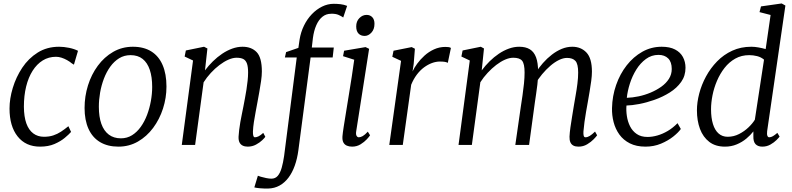

<svg xmlns="http://www.w3.org/2000/svg" viewBox="-20 -837 4577 1109"><path d="M211.5 10Q128.5 10 81.8 -49Q35 -108 35 -210Q35 -267 53.8 -329.2Q72.5 -391.5 108.5 -445.8Q144.5 -500 198 -533.5Q251.5 -567 321.5 -567Q348 -567 378.8 -560.8Q409.5 -554.5 430.5 -543.5L407 -463.5L395.5 -470.5Q383 -481 367.2 -489.8Q351.5 -498.5 335.2 -503.8Q319 -509 303.5 -509Q261 -509 227 -488Q193 -467 168.5 -428.5Q144 -390 131 -337.2Q118 -284.5 118 -220.5Q118.5 -162.5 132.2 -124.2Q146 -86 172 -66.5Q198 -47 234 -47Q264 -47 287.5 -54.8Q311 -62.5 332 -76.2Q353 -90 375 -108L390.5 -75Q378.5 -61 354.2 -40.8Q330 -20.5 294.5 -5.2Q259 10 211.5 10Z M747.5 -567Q810.5 -567 853.8 -540Q897 -513 919.2 -461.5Q941.5 -410 941.5 -337Q941.5 -272 921.5 -210Q901.5 -148 864.5 -98.2Q827.5 -48.5 776.5 -19.2Q725.5 10 664 10Q602 10 558 -16.2Q514 -42.5 491.2 -92.8Q468.5 -143 468.5 -213.5Q468.5 -280.5 488.2 -343.8Q508 -407 545 -457.2Q582 -507.5 633.5 -537.2Q685 -567 747.5 -567ZM734 -518.5Q697.5 -518.5 668.2 -500.5Q639 -482.5 617 -452Q595 -421.5 580.2 -382.8Q565.5 -344 558.2 -302.2Q551 -260.5 551 -220.5Q551 -162 565.5 -121.5Q580 -81 608.5 -59.5Q637 -38 678.5 -38Q714 -38 742.8 -56Q771.5 -74 793.2 -104.5Q815 -135 829.5 -173.5Q844 -212 851.5 -253.8Q859 -295.5 859 -335Q859 -392.5 845.2 -433.5Q831.5 -474.5 804 -496.5Q776.5 -518.5 734 -518.5Z M1164 -430.5Q1184.5 -458 1209.8 -482.8Q1235 -507.5 1263.2 -526.5Q1291.5 -545.5 1321.2 -556.2Q1351 -567 1381 -567Q1432.5 -567 1462.5 -535.8Q1492.5 -504.5 1492.5 -424Q1492.5 -400 1488 -369Q1483.5 -338 1477.8 -306Q1472 -274 1467 -246.5Q1462.5 -221.5 1456.8 -191.8Q1451 -162 1446.5 -132.2Q1442 -102.5 1441 -78Q1440.5 -61.5 1443.2 -52.8Q1446 -44 1452.5 -44Q1462.5 -44 1474.2 -50Q1486 -56 1500.5 -69.5L1512.5 -47Q1509.5 -41.5 1495 -27.5Q1480.5 -13.5 1458.8 -1.8Q1437 10 1410.5 10Q1394 10 1381.8 4Q1369.5 -2 1363.2 -14.8Q1357 -27.5 1358 -48.5Q1359 -65.5 1361.5 -87Q1364 -108.5 1368.2 -132Q1372.5 -155.5 1377.2 -178.8Q1382 -202 1386 -222.5Q1390 -244.5 1394.8 -269Q1399.5 -293.5 1403.5 -319.2Q1407.5 -345 1410.2 -370.2Q1413 -395.5 1413 -418Q1413 -451 1406.5 -469.5Q1400 -488 1385.8 -495.8Q1371.5 -503.5 1346.5 -503.5Q1324.5 -503.5 1299 -492.2Q1273.5 -481 1247.5 -461.2Q1221.5 -441.5 1197.8 -415.8Q1174 -390 1156 -361.5L1107 0H1030L1095 -487.5L1046.5 -510.5L1053.5 -545.5L1158.5 -567L1178 -557Z M1710.5 -609Q1717.5 -652 1735.8 -689.2Q1754 -726.5 1781 -754.8Q1808 -783 1840.5 -799Q1873 -815 1907.5 -815Q1927 -815 1946.8 -812.8Q1966.5 -810.5 1985 -803L1962.5 -736Q1953 -743 1935.8 -750.8Q1918.5 -758.5 1892 -757.5Q1863.5 -757.5 1842 -740Q1820.5 -722.5 1806.8 -691Q1793 -659.5 1787.5 -618L1781 -562.5H1908L1901.5 -505H1774L1703.5 30.5Q1697 79.5 1682.5 120Q1668 160.5 1646 189.5Q1624 218.5 1594.8 234.8Q1565.5 251 1529.5 252Q1505.5 252.5 1482.8 250.5Q1460 248.5 1449 245.5L1469.5 178Q1472.5 179.5 1486.2 183.8Q1500 188 1517.5 191.5Q1535 195 1547.5 195Q1570.5 195 1584.5 178.5Q1598.5 162 1607 132.2Q1615.5 102.5 1621 64L1694 -505H1625.5L1632.5 -536L1703.5 -560.5ZM2013.5 10Q1996.5 10 1983.2 4.2Q1970 -1.5 1963.2 -14.5Q1956.5 -27.5 1958 -49.5Q1959.5 -68 1965.2 -104.8Q1971 -141.5 1978.8 -189.5Q1986.5 -237.5 1995.2 -290.5Q2004 -343.5 2012 -395.5Q2020 -447.5 2026 -492L1961.5 -512.5L1967.5 -544L2091.5 -565L2112 -555L2037.5 -79Q2034.5 -60.5 2039.8 -52.2Q2045 -44 2052 -44Q2063 -44 2075.2 -51Q2087.5 -58 2104.5 -76.5L2117.5 -55.5Q2113 -48 2098.8 -32.5Q2084.5 -17 2062.8 -3.5Q2041 10 2013.5 10ZM2086.5 -629.5Q2064 -629.5 2050.8 -643.2Q2037.5 -657 2037.5 -684.5Q2037.5 -714 2055.8 -732.5Q2074 -751 2097.5 -751Q2117.5 -751 2130.2 -737.8Q2143 -724.5 2143 -699.5Q2143 -667.5 2125.2 -648.5Q2107.5 -629.5 2086.5 -629.5Z M2228.5 0 2296.5 -485.5 2246 -509 2253 -544 2358 -565 2376.5 -555.5 2369.5 -468 2363 -424.5Q2372 -445 2389.8 -469.2Q2407.5 -493.5 2432 -515.8Q2456.5 -538 2487.2 -552Q2518 -566 2552.5 -566Q2560 -566 2569.8 -565Q2579.5 -564 2584.5 -560L2566.5 -474Q2560 -478 2548.5 -479.8Q2537 -481.5 2520.5 -481.5Q2498.5 -481.5 2475.2 -473Q2452 -464.5 2429.2 -447.8Q2406.5 -431 2387.5 -405.8Q2368.5 -380.5 2355 -347.5L2306.5 0Z M2775.5 -557 2762.5 -430.5Q2783 -458 2808 -482.8Q2833 -507.5 2861.2 -526.5Q2889.5 -545.5 2919.2 -556.2Q2949 -567 2979 -567Q3016.5 -567 3040.5 -552.2Q3064.5 -537.5 3076.2 -506Q3088 -474.5 3088 -424.5Q3088 -420.5 3087.8 -416.8Q3087.5 -413 3087.5 -409Q3087.5 -405 3087 -400.5L3073.5 -416Q3092 -445.5 3116 -472.8Q3140 -500 3167.5 -521.2Q3195 -542.5 3224.8 -554.8Q3254.5 -567 3285.5 -567Q3335.5 -567 3367.2 -533.8Q3399 -500.5 3399 -423Q3399 -400 3395 -369.8Q3391 -339.5 3385.5 -307.5Q3380 -275.5 3375 -246.5Q3370.5 -221 3365.2 -191.5Q3360 -162 3356 -132.5Q3352 -103 3350 -78Q3349 -61.5 3351.5 -52.8Q3354 -44 3361.5 -44Q3373.5 -44 3386.2 -51.8Q3399 -59.5 3417 -77L3429 -55.5Q3424 -48 3409 -32.5Q3394 -17 3371.5 -3.5Q3349 10 3321.5 10Q3303.5 10 3291.8 3.8Q3280 -2.5 3274.5 -15.2Q3269 -28 3269.5 -47.5Q3270.5 -71 3274.8 -101.5Q3279 -132 3284.5 -164.2Q3290 -196.5 3294.5 -225.5Q3299 -253.5 3305 -286.8Q3311 -320 3315.2 -354Q3319.5 -388 3319.5 -418Q3319.5 -467.5 3303.8 -485Q3288 -502.5 3255 -502.5Q3233.5 -502.5 3208.8 -490.5Q3184 -478.5 3159 -457Q3134 -435.5 3111.2 -408.2Q3088.5 -381 3071 -350.5L3088.5 -398Q3087 -374.5 3083.8 -348Q3080.5 -321.5 3076.8 -295.5Q3073 -269.5 3069.5 -246L3036 0H2956.5L2988.5 -222.5Q2993 -251.5 2998 -285.8Q3003 -320 3006.5 -354.2Q3010 -388.5 3010 -418Q3010 -468 2996 -485.8Q2982 -503.5 2944.5 -503.5Q2922.5 -503.5 2897.2 -492.5Q2872 -481.5 2846.2 -461.8Q2820.5 -442 2796.8 -416.5Q2773 -391 2754.5 -362L2705.5 0H2628.5L2693.5 -487.5L2645 -510.5L2652 -545.5L2757 -567Z M3912.5 -92Q3898.5 -72 3868.8 -48.2Q3839 -24.5 3797.8 -7.2Q3756.5 10 3708.5 10Q3655.5 10 3618 -9Q3580.5 -28 3557.5 -60Q3534.5 -92 3524.2 -131.8Q3514 -171.5 3515 -212.5Q3516.5 -282.5 3538.8 -346.2Q3561 -410 3599.8 -459.5Q3638.5 -509 3690 -538Q3741.5 -567 3802 -567Q3848.5 -567 3879 -551.2Q3909.5 -535.5 3924.5 -507.8Q3939.5 -480 3939.5 -445.5Q3939.5 -399 3914.5 -363.8Q3889.5 -328.5 3849 -303Q3808.5 -277.5 3762 -261Q3715.5 -244.5 3672 -236.2Q3628.5 -228 3598.5 -227.5Q3596 -198.5 3600.8 -166.8Q3605.5 -135 3619.2 -107.5Q3633 -80 3657.8 -63Q3682.5 -46 3720 -46Q3747.5 -46 3777.2 -54.5Q3807 -63 3836.8 -80.5Q3866.5 -98 3893.5 -125.5ZM3783.5 -520Q3743 -520 3710.8 -496.2Q3678.5 -472.5 3655.2 -435Q3632 -397.5 3618.2 -354.2Q3604.5 -311 3600.5 -272Q3633 -273 3668.8 -280.5Q3704.5 -288 3738.2 -302.2Q3772 -316.5 3799.8 -336.2Q3827.5 -356 3843.8 -381.8Q3860 -407.5 3860 -438.5Q3860 -479 3839.5 -499.5Q3819 -520 3783.5 -520Z M4411 -79Q4409 -61 4412.5 -52.5Q4416 -44 4423 -44Q4433.5 -44 4444.5 -50.5Q4455.5 -57 4470 -69.5L4483 -48Q4479 -42 4465 -28Q4451 -14 4430 -2Q4409 10 4383 10Q4358 10 4344.2 -4.2Q4330.5 -18.5 4331.5 -51V-78Q4315.5 -57 4291 -36.5Q4266.5 -16 4235.2 -3Q4204 10 4167.5 10Q4112.5 10 4076.8 -17.5Q4041 -45 4023.2 -92.2Q4005.5 -139.5 4005.5 -200Q4005.5 -246 4018.8 -296.8Q4032 -347.5 4058 -395.5Q4084 -443.5 4122 -482.5Q4160 -521.5 4209.5 -544.2Q4259 -567 4319.5 -567Q4339 -567 4361.2 -563Q4383.5 -559 4402.5 -553.5L4431 -750.5L4367 -767L4375.5 -800L4495 -817L4516.5 -805ZM4393 -492.5Q4376 -507 4353.2 -512.8Q4330.5 -518.5 4307.5 -518.5Q4262.5 -518.5 4227 -498.5Q4191.5 -478.5 4165.2 -445Q4139 -411.5 4121.5 -370.5Q4104 -329.5 4095.5 -286.8Q4087 -244 4087 -206Q4087 -156.5 4098 -120.8Q4109 -85 4130.5 -66Q4152 -47 4183 -47Q4218 -47 4248.8 -62.8Q4279.5 -78.5 4303.2 -101.2Q4327 -124 4340 -145.5Z"/></svg>

Font: Merriweather 20pt Light
Style: Italic
Weight: 300
Italic angle: -7.8°
Version: Version 2.101